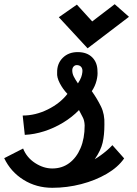

<svg xmlns="http://www.w3.org/2000/svg" viewBox="-32 -880 652 914"><path d="M217 14Q141 14 80 -24Q19 -62 -12 -127L78 -173Q95 -130 135 -104Q175 -78 217 -78Q263 -78 297.5 -103.5Q332 -129 351.5 -175Q371 -221 371 -283Q370 -307 362 -321.5Q354 -336 344 -356Q311 -322 268 -296Q225 -270 178 -255Q131 -240 86 -238L76 -330Q137 -330 195.5 -359Q254 -388 289 -433Q267 -456 252.5 -484Q238 -512 240 -534Q239 -577 266.5 -604.5Q294 -632 338 -632Q382 -632 407 -607Q432 -582 432 -541Q434 -522 427.5 -496Q421 -470 405 -446Q430 -411 448.5 -373.5Q467 -336 465 -287Q465 -237 456.5 -200.5Q448 -164 419 -122Q434 -131 448.5 -141.5Q463 -152 477 -164Q491 -176 503 -189L559 -126Q530 -84 476 -52.5Q422 -21 354.5 -3.5Q287 14 217 14ZM339 -483Q350 -500 354.5 -512.5Q359 -525 360 -536Q362 -551 355.5 -560Q349 -569 336 -570Q326 -571 319 -564Q312 -557 312 -545Q312 -530 319 -516Q326 -502 339 -483ZM385 -650 248 -798 334 -858 407 -778 514 -860 582 -800Z"/></svg>

Font: Victor Mono Thin
Style: Italic
Weight: 100
Italic angle: -12°
Monospace: yes
Designer: Rune Bjørnerås
Version: Version 1.561;gftools[0.9.30]